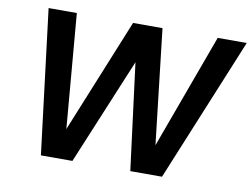

<svg xmlns="http://www.w3.org/2000/svg" viewBox="-76 -809 1203 918"><g transform="rotate(10 525.5 -350.0)"><path d="M175 0 89 -700H226L273 -145L499 -700H642L706 -143L910 -700H1051L763 0H609L543 -517L328 0Z"/></g></svg>

Font: Host Grotesk
Style: Bold Italic
Weight: 700
Italic angle: -8°
Designer: Doğukan Karapınar
Foundry: Element Type
Version: Version 1.003; ttfautohint (v1.8.4.7-5d5b)